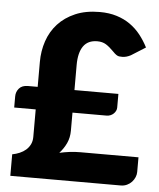

<svg xmlns="http://www.w3.org/2000/svg" viewBox="-53 -782 685 827"><g transform="rotate(5 290.0 -368.0)"><path d="M13.5 -342.5Q13.5 -362.5 26.2 -377.2Q39 -392 64.5 -392H106.5V-500Q106.5 -547.5 121 -590.2Q135.5 -633 165.2 -665.5Q195 -698 239.8 -717.2Q284.5 -736.5 345.5 -736.5Q386 -736.5 418.8 -726.2Q451.5 -716 477.2 -697.8Q503 -679.5 522.5 -654.8Q542 -630 556.5 -601.5L494.5 -562.5Q475.5 -552.5 458 -552.5Q456 -552.5 445 -553.2Q434 -554 417.5 -571.5Q398.5 -591 383 -600.5Q367.5 -610 345.5 -610Q305 -610 285.2 -581.8Q265.5 -553.5 265.5 -500.5V-392H455.5V-333Q455.5 -325.5 452.2 -318.8Q449 -312 443.2 -306.5Q437.5 -301 429.8 -297.8Q422 -294.5 412.5 -294.5H265.5V-216.5Q265.5 -186.5 254.2 -162.2Q243 -138 224 -117Q246.5 -122 269 -124.8Q291.5 -127.5 314.5 -127.5H565.5V-64Q565.5 -53 560.8 -41.5Q556 -30 547.5 -20.8Q539 -11.5 526.8 -5.8Q514.5 0 499.5 0H22.5V-93Q39 -96 54.2 -102.5Q69.5 -109 81 -119Q92.5 -129 99.5 -143Q106.5 -157 106.5 -175.5V-294.5H13.5Z"/></g></svg>

Font: Lato
Style: Regular
Weight: 900
Designer: Lukasz Dziedzic with Adam Twardoch and Botio Nikoltchev
Foundry: tyPoland Lukasz Dziedzic
Version: Version 2.010; 2014-09-01; http://www.latofonts.com/; ttfaut